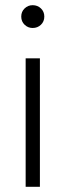

<svg xmlns="http://www.w3.org/2000/svg" viewBox="-20 -721 253 741"><path d="M79 0V-496H134V0ZM106 -613Q88 -613 75 -625.5Q62 -638 62 -657Q62 -676 75 -688.5Q88 -701 106 -701Q125 -701 138 -688.5Q151 -676 151 -657Q151 -638 138 -625.5Q125 -613 106 -613Z"/></svg>

Font: Fustat Light
Style: Regular
Weight: 300
Designer: Mohamed Gaber, Khaled Hosny, Laura Garcia Mut
Foundry: Kief Type Foundry, Alif Type Foundry, Hard Type Foundry
Version: Version 1.007